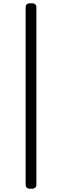

<svg xmlns="http://www.w3.org/2000/svg" viewBox="-20 -857 376 1161"><path d="M135 -812V259C135 275 144 284 160 284H175C191 284 200 275 200 259V-812C200 -828 191 -837 175 -837H160C144 -837 135 -828 135 -812Z"/></svg>

Font: 寒蝉锦书宋Pro Soft
Style: Regular
Weight: 700
Designer: 寒蝉锦书宋{Warren} 思源宋体{Ryoko NISHIZUKA 西塚涼子 (kana & ideographs); Frank Grießhammer (Latin, Greek & Cyrillic); Wenlong ZHANG 
Foundry: Adobe & ChillType
Version: Version 2.000;Glyphs 3.1.1 (3135)